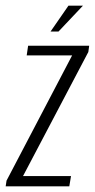

<svg xmlns="http://www.w3.org/2000/svg" viewBox="-40 -656 334 676"><path d="M-20 0 -17 -20 214 -461H54L59 -495H274L271 -473L41 -36H210L204 0ZM138 -545 201 -636H252L166 -545Z"/></svg>

Font: Alumni Sans Thin Light
Style: Italic
Weight: 300
Italic angle: -8°
Version: Version 1.016